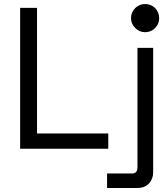

<svg xmlns="http://www.w3.org/2000/svg" viewBox="-20 -739 816 954"><path d="M518 0H80V-700H164V-76H518ZM652 -699Q672 -719 701 -719Q729 -719 751 -699Q771 -677 771 -649Q771 -620 751 -600Q730 -579 701 -579Q672 -579 652 -600Q631 -620 631 -649Q631 -678 652 -699ZM663 -429V-501H741V117Q741 150 720 173Q698 195 664 195H512V123H636Q663 123 663 93Z"/></svg>

Font: Rilu
Style: Regular
Weight: 500
Designer: Alí Sinisterra
Foundry: Alí Sinisterra
Version: 0.1